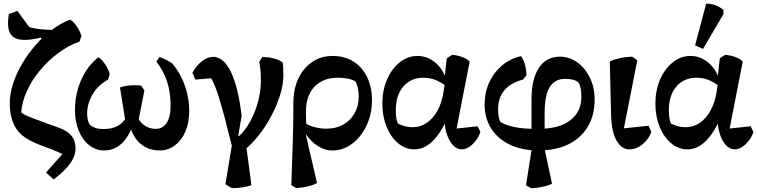

<svg xmlns="http://www.w3.org/2000/svg" viewBox="-20 -795 4101 1040"><path d="M271 177 229 140 336 19 346 53Q324 42 302.5 32Q281 22 257 12.5Q233 3 201 -8Q151 -27 118 -49Q85 -71 66 -101Q50 -127 41.5 -160Q33 -193 33 -236Q33 -286 50.5 -341Q68 -396 100 -450Q132 -504 173 -551Q214 -598 262 -634Q310 -670 360 -689Q373 -681 385 -666.5Q397 -652 406.5 -635Q416 -618 421 -601L411 -570Q349 -548 294 -506.5Q239 -465 195.5 -412.5Q152 -360 125.5 -301.5Q99 -243 95 -186Q103 -179 115.5 -172.5Q128 -166 153.5 -156.5Q179 -147 224 -130Q276 -112 299.5 -103Q323 -94 337 -85Q365 -68 377 -45Q389 -22 389 10Q389 49 362 88Q335 127 271 177ZM211 -578 201 -591Q92 -565 52 -594.5Q12 -624 28 -719L74 -736L138 -649Q159 -641 195.5 -637Q232 -633 284 -633Z M844 20Q783 20 740.5 -17Q698 -54 683 -118L717 -183Q728 -143 756.5 -120Q785 -97 823 -97Q863 -97 884 -131.5Q905 -166 904 -228Q903 -298 885 -353.5Q867 -409 827 -461L844 -486Q885 -472 913 -451Q942 -417 962.5 -375.5Q983 -334 994 -288Q1005 -242 1005 -194Q1005 -131 984.5 -83Q964 -35 927.5 -7.5Q891 20 844 20ZM544 20Q499 20 463 -8.5Q427 -37 406.5 -87Q386 -137 386 -199Q386 -257 401.5 -311.5Q417 -366 446 -411Q475 -456 513 -485Q526 -478 539 -461.5Q552 -445 562 -426Q572 -407 574 -392L565 -363Q513 -336 482.5 -285.5Q452 -235 452 -179Q452 -144 466 -120Q493 -96 538 -96Q648 -96 673 -186L708 -149Q688 -68 645.5 -24Q603 20 544 20ZM664 -109 630 -321Q654 -330 685.5 -332.5Q717 -335 745 -331L762 -305L724 -111Z M1236 224 1201 203 1240 -33 1243 23 1196 -162Q1176 -237 1160 -285.5Q1144 -334 1124 -371L1038 -364L1022 -401Q1043 -439 1073.5 -463Q1104 -487 1134 -487Q1191 -487 1230.5 -406Q1270 -325 1289 -168L1267 -39L1248 -38Q1289 -63 1321.5 -114Q1354 -165 1373.5 -229.5Q1393 -294 1393 -358Q1393 -388 1391 -412.5Q1389 -437 1384 -459L1401 -487Q1472 -484 1510 -458Q1513 -444 1514 -428.5Q1515 -413 1515 -387Q1515 -339 1498 -283Q1481 -227 1451.5 -170.5Q1422 -114 1383 -64Q1344 -14 1300 21L1313 -9L1342 208Q1319 216 1293.5 220Q1268 224 1236 224ZM1247 -20 1228 -55 1243 -73 1303 -42Z M1585 224 1558 208 1565 0Q1567 -46 1567.5 -82.5Q1568 -119 1568.5 -155.5Q1569 -192 1569 -235Q1569 -312 1596 -369.5Q1623 -427 1671 -459.5Q1719 -492 1782 -492Q1846 -492 1894 -462Q1942 -432 1968.5 -377.5Q1995 -323 1995 -251Q1995 -195 1978 -146Q1961 -97 1931.5 -59.5Q1902 -22 1863.5 -1Q1825 20 1781 20Q1733 20 1689.5 -12.5Q1646 -45 1617 -101L1627 -132Q1649 -116 1681.5 -107Q1714 -98 1748 -98Q1801 -98 1840 -120.5Q1879 -143 1901 -182Q1923 -221 1923 -272Q1923 -295 1918.5 -317.5Q1914 -340 1904 -355Q1884 -366 1859 -370Q1834 -374 1811 -374Q1729 -374 1683 -325Q1637 -276 1637 -188Q1637 -161 1638 -139.5Q1639 -118 1641 -103L1632 -86L1697 196Q1682 206 1650.5 214Q1619 222 1585 224Z M2225 14Q2176 14 2136.5 -19Q2097 -52 2074 -108.5Q2051 -165 2051 -234Q2051 -306 2076.5 -364.5Q2102 -423 2145.5 -457.5Q2189 -492 2241 -492Q2296 -492 2339.5 -454.5Q2383 -417 2400 -355L2414 -311Q2387 -340 2350.5 -357Q2314 -374 2274 -374Q2206 -374 2165 -326.5Q2124 -279 2124 -199Q2124 -176 2126.5 -157.5Q2129 -139 2135 -126Q2152 -117 2171.5 -111.5Q2191 -106 2215 -106Q2257 -106 2291.5 -129.5Q2326 -153 2349.5 -195.5Q2373 -238 2382 -294L2390 -346L2387 -364L2400 -479L2429 -498Q2457 -496 2484 -486Q2511 -476 2524 -461L2447 -67L2427 -96L2567 -111L2582 -80Q2574 -55 2557.5 -33.5Q2541 -12 2521 1Q2501 14 2482 14Q2455 14 2434 -8Q2413 -30 2400.5 -68Q2388 -106 2387 -154L2418 -123H2353L2397 -141Q2360 -63 2317 -24.5Q2274 14 2225 14Z M2858 225 2829 209 2861 7 2859 -43V-257Q2859 -367 2899 -427.5Q2939 -488 3012 -488Q3065 -488 3107.5 -457Q3150 -426 3175.5 -373.5Q3201 -321 3201 -256Q3201 -172 3165 -110.5Q3129 -49 3061 -14.5Q2993 20 2896 20Q2809 20 2743.5 -10.5Q2678 -41 2641.5 -97.5Q2605 -154 2605 -229Q2605 -294 2630 -348.5Q2655 -403 2699 -440Q2743 -477 2802 -491Q2815 -474 2823 -446Q2831 -418 2832 -387L2813 -364Q2678 -328 2678 -203Q2678 -156 2691 -134Q2754 -97 2881 -97H2896Q3008 -97 3068.5 -143Q3129 -189 3129 -270Q3129 -296 3125.5 -315.5Q3122 -335 3114 -347Q3103 -358 3084 -363Q3065 -368 3042 -368Q2985 -368 2957.5 -323Q2930 -278 2930 -180V-40L2929 7L2970 200Q2952 210 2920.5 216.5Q2889 223 2858 225Z M3390 14Q3346 14 3319 -34.5Q3292 -83 3290 -175L3283 -462Q3306 -473 3337.5 -480Q3369 -487 3405 -488L3432 -468L3353 -68L3323 -96L3493 -114L3508 -81Q3499 -54 3480 -32.5Q3461 -11 3438 1.5Q3415 14 3390 14Z M3704 14Q3655 14 3615.5 -19Q3576 -52 3553 -108.5Q3530 -165 3530 -234Q3530 -306 3555.5 -364.5Q3581 -423 3624.5 -457.5Q3668 -492 3720 -492Q3775 -492 3818.5 -454.5Q3862 -417 3879 -355L3893 -311Q3866 -340 3829.5 -357Q3793 -374 3753 -374Q3685 -374 3644 -326.5Q3603 -279 3603 -199Q3603 -176 3605.5 -157.5Q3608 -139 3614 -126Q3631 -117 3650.5 -111.5Q3670 -106 3694 -106Q3736 -106 3770.5 -129.5Q3805 -153 3828.5 -195.5Q3852 -238 3861 -294L3869 -346L3866 -364L3879 -479L3908 -498Q3936 -496 3963 -486Q3990 -476 4003 -461L3926 -67L3906 -96L4046 -111L4061 -80Q4053 -55 4036.5 -33.5Q4020 -12 4000 1Q3980 14 3961 14Q3934 14 3913 -8Q3892 -30 3879.5 -68Q3867 -106 3866 -154L3897 -123H3832L3876 -141Q3839 -63 3796 -24.5Q3753 14 3704 14ZM3788 -530 3745 -549 3805 -775Q3823 -776 3840 -771.5Q3857 -767 3872 -759Q3887 -751 3898 -742L3899 -719Z"/></svg>

Font: Eczar Medium
Style: Regular
Weight: 500
Designer: Vaibhav Singh
Foundry: Rosetta Type Foundry
Version: Version 2.000